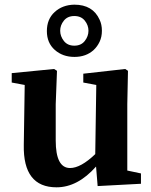

<svg xmlns="http://www.w3.org/2000/svg" viewBox="-20 -781 642 816"><path d="M216.8 -184.1Q216.8 -66.9 277.8 -66.9Q323.2 -66.9 384.8 -126L389.2 -419.9L334 -430.2V-467.8L512.2 -487.8L523.9 -480L521 -337.9V-56.2L579.1 -43.9V0L395 9.8L388.2 -73.2Q310.1 15.1 220.2 15.1Q77.6 15.1 81.1 -165L85 -419.9L29.8 -430.2V-470.2L210 -487.8L222.2 -480L216.8 -337.9ZM179.2 -648.9Q179.2 -699.7 212.4 -730Q245.6 -760.3 295.9 -761.2Q374.5 -761.2 403.3 -697.3Q413.1 -676.8 413.1 -650.4Q413.1 -624 403.3 -603.5Q393.6 -583 377.9 -568.4Q345.7 -539.1 296.4 -539.1Q246.6 -539.1 212.9 -568.8Q179.2 -598.6 179.2 -648.9ZM251.5 -606.9Q267.1 -586.9 295.9 -586.9Q324.7 -586.9 340.3 -606.9Q356 -627 356 -650.4Q356 -673.8 340.3 -693.4Q324.7 -712.9 295.9 -712.9Q267.1 -712.9 251.5 -693.4Q235.8 -673.8 235.8 -650.4Q235.8 -627 251.5 -606.9Z"/></svg>

Font: SourceSerifPro-Bold
Style: Bold
Weight: 700
Designer: Frank Grießhammer
Foundry: Adobe Systems Incorporated
Version: Version 1.014;PS Version 1.0;hotconv 1.0.73;makeotf.lib2.5.5